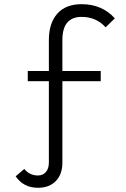

<svg xmlns="http://www.w3.org/2000/svg" viewBox="-20 -683 602 915"><path d="M369.1 -602.5Q277.3 -602.5 277.3 -492.2V-344.7H460V-295.9H277.3V91.8Q277.3 147.5 246.1 179.7Q214.8 211.9 161.1 211.9Q91.8 211.9 54.7 157.2L95.7 122.1Q121.1 153.3 161.1 153.3Q184.6 153.3 198.7 136.7Q212.9 120.1 212.9 91.8V-295.9H112.3V-344.7H212.9V-492.2Q212.9 -572.3 252.9 -617.7Q293 -663.1 369.1 -663.1Q465.8 -663.1 527.3 -595.7L483.4 -552.7Q438.5 -602.5 369.1 -602.5Z"/></svg>

Font: Lohit Devanagari
Style: Regular
Weight: 400
Version: 2.95.4